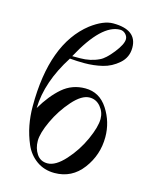

<svg xmlns="http://www.w3.org/2000/svg" viewBox="-108 -764 666 845"><g transform="rotate(15 225.0 -341.5)"><path d="M411 -611Q411 -567 378.5 -538.5Q346 -510 306.5 -500.5Q267 -491 224 -491Q191 -491 158 -494Q76 -366 73 -246Q110 -309 154 -347Q198 -385 258 -385Q323 -385 360.5 -327Q398 -269 398 -200Q398 -119 349.5 -54.5Q301 10 222 10Q175 10 140 -15Q105 -40 87.5 -80.5Q70 -121 62 -163Q54 -205 54 -249Q54 -535 202 -651Q258 -693 302 -693Q411 -693 411 -611ZM165 -507H200Q248 -507 287 -526Q311 -537 342.5 -577Q374 -617 374 -640Q374 -653 363.5 -663.5Q353 -674 339 -674Q255 -674 165 -507ZM357 -272Q357 -303 337 -327Q317 -351 287 -351Q251 -351 209.5 -304Q168 -257 141.5 -200Q115 -143 115 -108Q115 -74 132 -48.5Q149 -23 181 -23Q218 -23 261 -70.5Q304 -118 330.5 -177Q357 -236 357 -272Z"/></g></svg>

Font: STIX MathJax Main
Style: Regular
Weight: 400
Designer: MicroPress Inc., with final additions and corrections provided by Coen Hoffman, Elsevier (retired)
Version: Version 1.1.1